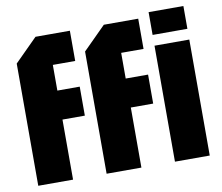

<svg xmlns="http://www.w3.org/2000/svg" viewBox="-79 -817 1054 913"><g transform="rotate(-10 448.0 -361.0)"><path d="M34 0V-590L144 -700H310V-554H202V-430H310V-290H202V0ZM364 0V-590L474 -700H640V-554H532V-430H640V-290H532V0ZM694 0V-560H862V0ZM694 -612V-722H862V-612Z"/></g></svg>

Font: Tektur Condensed
Style: Bold
Weight: 700
Width: 3
Designer: Adam Jagosz
Foundry: Adam Jagosz
Version: Version 1.005;gftools[0.9.30]